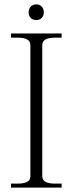

<svg xmlns="http://www.w3.org/2000/svg" viewBox="-20 -852 330 872"><path d="M110 -796Q110 -812 119.5 -822Q129 -832 145 -832Q160 -832 169.5 -822Q179 -812 179 -796Q179 -780 169.5 -770.5Q160 -761 145 -761Q129 -761 119.5 -770.5Q110 -780 110 -796ZM30 -18H58Q88 -18 103 -26Q118 -34 118 -52V-647Q118 -665 103 -673Q88 -681 58 -681H30V-700H260V-681H232Q202 -681 187 -673Q172 -665 172 -647V-52Q172 -34 187 -26Q202 -18 232 -18H260V0H30Z"/></svg>

Font: Taviraj ExtraLight
Style: Regular
Weight: 275
Designer: Katatrad Team
Foundry: CadsonDemak
Version: Version 1.001